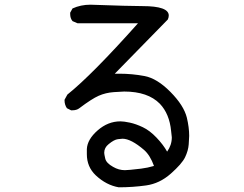

<svg xmlns="http://www.w3.org/2000/svg" viewBox="-20 -742 1040 818"><path d="M486 56Q433 47 388 5Q350 -31 350 -85V-107Q352 -148 396 -186.5Q440 -225 493 -225Q508 -225 533.5 -219.5Q559 -214 588.5 -200Q618 -186 647 -155.5Q676 -125 692 -96Q712 -124 712 -157L709 -184Q702 -257 661 -300Q610 -352 509 -352Q499 -352 464.5 -349.5Q430 -347 400.5 -334Q371 -321 318 -281Q307 -272 287 -272H283L265 -281Q255 -296 255 -314V-317L267 -339Q372 -423 568 -643H310L289 -652Q279 -664 279 -682V-688L289 -706Q324 -722 365 -722Q534 -716 587 -716Q699 -716 699 -676Q699 -668 695 -659L469 -428H489Q543 -428 596 -418Q649 -408 706 -350.5Q763 -293 776 -241Q786 -199 786 -163Q786 -154 784 -127Q782 -100 768.5 -72Q755 -44 707.5 -2Q660 40 602.5 48Q545 56 486 56ZM512 -17Q517 -17 535 -18.5Q553 -20 581 -23.5Q609 -27 636 -35Q620 -80 594 -103Q538 -151 502 -151Q498 -151 482 -149Q466 -147 443 -128Q424 -113 424 -91Q424 -85 428.5 -66Q433 -47 462 -31Q486 -17 512 -17Z"/></svg>

Font: Xiaolai SC
Style: Regular
Weight: 400
Designer: Nozomi Seto 瀬戸のぞみ
Version: Version 3.11;December 4, 2020;FontCreator 13.0.0.2613 64-bit